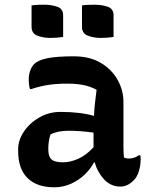

<svg xmlns="http://www.w3.org/2000/svg" viewBox="-20 -785 640 815"><path d="M504 -353V-166Q504 -153 504.5 -141Q505 -129 506 -117Q514 -112 527 -112Q538 -112 549 -115.5Q560 -119 569 -126H575Q577 -121 577 -117Q577 -113 577 -107Q577 -82 569 -57Q561 -32 547 -19Q533 -5 519 1Q505 7 491 7Q450 7 421.5 -24Q393 -55 382 -96H379Q366 -70 341 -45.5Q316 -21 282.5 -5.5Q249 10 210 10Q137 10 97 -29Q57 -68 57 -144V-151Q57 -190 81.5 -226.5Q106 -263 147 -286.5Q188 -310 237 -310Q279 -310 316 -305.5Q353 -301 379 -293Q380 -319 383 -346Q386 -373 390 -404Q364 -418 334.5 -424Q305 -430 265 -430Q221 -430 185 -424.5Q149 -419 113 -407H107Q102 -425 102 -447Q102 -467 108 -484.5Q114 -502 125 -513Q142 -530 182 -538Q222 -546 293 -546Q361 -546 408 -518Q455 -490 479.5 -445.5Q504 -401 504 -353ZM185 -151Q185 -120 199 -108Q213 -96 248 -96Q278 -96 312 -111Q346 -126 377 -160V-222Q349 -226 322.5 -228Q296 -230 272 -230Q247 -230 228 -226Q209 -222 194 -214Q185 -186 185 -153ZM114 -762Q127 -764 141.5 -764.5Q156 -765 168 -765Q198 -765 223 -756.5Q248 -748 248 -720V-628Q235 -626 220.5 -625Q206 -624 193 -624Q164 -624 139 -633.5Q114 -643 114 -671ZM328 -762Q341 -764 355.5 -764.5Q370 -765 382 -765Q412 -765 437 -756.5Q462 -748 462 -720V-628Q449 -626 434.5 -625Q420 -624 407 -624Q378 -624 353 -633.5Q328 -643 328 -671Z"/></svg>

Font: Recursive Sn Csl St SmB
Style: Regular
Weight: 600
Version: Version 1.079;hotconv 1.0.112;makeotfexe 2.5.65598; ttfautoh